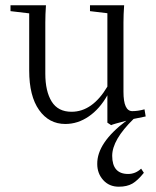

<svg xmlns="http://www.w3.org/2000/svg" viewBox="-20 -455 585 722"><path d="M225.6 11.2Q164.1 11.2 127 -41.3Q89.8 -93.8 89.8 -189.5V-404.8L19.5 -413.1V-435.1H152.8Q150.4 -400.9 150.4 -370.1V-178.2Q150.4 -111.8 174.3 -73.2Q198.2 -34.7 249 -34.7Q327.6 -34.7 383.8 -129.4V-405.3L318.4 -413.1V-435.1H446.8Q444.3 -400.9 444.3 -370.1V-109.9Q444.3 -37.1 477.5 -37.1Q499 -37.1 523.4 -43.9L527.8 -17.1Q521 -16.1 482.4 -7.8Q401.9 70.8 401.9 130.9Q401.9 199.2 461.9 199.2Q489.3 199.2 510.7 179.2L521 194.8Q498 223.6 477.8 235.4Q457.5 247.1 426.8 247.1Q390.6 247.1 368.2 222.2Q345.7 197.3 345.7 161.6Q344.7 82 455.1 -1Q405.3 11.7 397.9 15.6L383.8 6.3V-96.7Q355 -45.4 313.7 -17.1Q272.5 11.2 225.6 11.2Z"/></svg>

Font: Elstob Light
Style: Regular
Weight: 300
Designer: Peter S. Baker
Version: Version 1.015